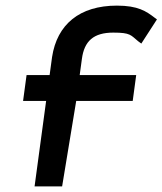

<svg xmlns="http://www.w3.org/2000/svg" viewBox="-20 -663 578 683"><path d="M530.1 -600C500.2 -623 470.9 -643 395.9 -643C262.9 -643 182.9 -576 165.2 -460L156.5 -396H74.5L62.1 -304H144.1L103 0H201L251.1 -304H452.1L464.5 -396H263.5L271.4 -454C279.9 -517 313 -547 383 -547C445 -547 444.7 -538 471.8 -516L482.7 -508L538.3 -594Z"/></svg>

Font: Charger
Style: ExBdIt
Weight: 400
Designer: Jasper
Foundry: Cannot Into Space Fonts
Version: Version 0.99